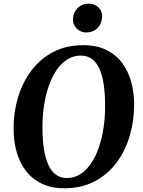

<svg xmlns="http://www.w3.org/2000/svg" viewBox="-20 -994 761 1024"><path d="M323.5 10Q252.5 10 201.2 -15.2Q150 -40.5 117 -84.2Q84 -128 68.2 -185.5Q52.5 -243 52.5 -307.5Q52 -394 75.8 -473.8Q99.5 -553.5 146.5 -616.5Q193.5 -679.5 263 -716.2Q332.5 -753 424 -753Q495.5 -753 547 -727.8Q598.5 -702.5 631.2 -658.5Q664 -614.5 679.5 -558Q695 -501.5 695.5 -439Q695.5 -351.5 672.2 -270.8Q649 -190 602 -127Q555 -64 485.2 -27Q415.5 10 323.5 10ZM336 -44.5Q376 -44.5 408.2 -65Q440.5 -85.5 465.5 -122.2Q490.5 -159 507.2 -208Q524 -257 532.5 -314.2Q541 -371.5 540.5 -433Q540.5 -495.5 533 -544.8Q525.5 -594 510 -628Q494.5 -662 470 -679.8Q445.5 -697.5 411 -697.5Q371.5 -697.5 339 -677.2Q306.5 -657 281.8 -620.5Q257 -584 240 -535.2Q223 -486.5 214.5 -430Q206 -373.5 206.5 -313Q206.5 -249.5 214.2 -199.5Q222 -149.5 237.8 -115Q253.5 -80.5 278 -62.5Q302.5 -44.5 336 -44.5ZM437.5 -821Q419.5 -821 403.2 -830.8Q387 -840.5 377.5 -856.8Q368 -873 369 -891.5Q370.5 -927 393.8 -950.8Q417 -974.5 452.5 -974.5Q484.5 -974.5 505 -954.5Q525.5 -934.5 525 -907Q524.5 -871 501.5 -846Q478.5 -821 437.5 -821Z"/></svg>

Font: Merriweather 28pt
Style: Bold Italic
Weight: 700
Italic angle: -7.8°
Version: Version 2.101